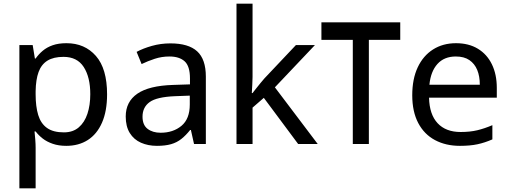

<svg xmlns="http://www.w3.org/2000/svg" viewBox="-20 -780 2762 1040"><path d="M340 -546Q439 -546 499.5 -477Q560 -408 560 -269Q560 -178 532.5 -115.5Q505 -53 455.5 -21.5Q406 10 339 10Q298 10 266 -1Q234 -12 211.5 -29.5Q189 -47 173 -68H167Q169 -51 171 -25Q173 1 173 20V240H85V-536H157L169 -463H173Q189 -486 211.5 -505Q234 -524 265.5 -535Q297 -546 340 -546ZM324 -472Q270 -472 237 -451.5Q204 -431 189 -390Q174 -349 173 -286V-269Q173 -203 187 -157Q201 -111 234.5 -87Q268 -63 326 -63Q375 -63 406.5 -90Q438 -117 453.5 -163.5Q469 -210 469 -270Q469 -362 433.5 -417Q398 -472 324 -472Z M903 -545Q1001 -545 1048 -502Q1095 -459 1095 -365V0H1031L1014 -76H1010Q987 -47 962.5 -27.5Q938 -8 906.5 1Q875 10 830 10Q782 10 743.5 -7Q705 -24 683 -59.5Q661 -95 661 -149Q661 -229 724 -272.5Q787 -316 918 -320L1009 -323V-355Q1009 -422 980 -448Q951 -474 898 -474Q856 -474 818 -461.5Q780 -449 747 -433L720 -499Q755 -518 803 -531.5Q851 -545 903 -545ZM929 -259Q829 -255 790.5 -227Q752 -199 752 -148Q752 -103 779.5 -82Q807 -61 850 -61Q918 -61 963 -98.5Q1008 -136 1008 -214V-262Z M1348 -363Q1348 -347 1346.5 -321Q1345 -295 1344 -276H1348Q1354 -284 1366 -299Q1378 -314 1390.5 -329.5Q1403 -345 1412 -355L1583 -536H1686L1469 -307L1701 0H1595L1409 -250L1348 -197V0H1261V-760H1348Z M2148 -659V-564H1978V0H1891V-564H1721V-659Z M2450 -546Q2519 -546 2568.5 -516Q2618 -486 2644.5 -431.5Q2671 -377 2671 -304V-251H2304Q2306 -160 2350.5 -112.5Q2395 -65 2475 -65Q2526 -65 2565.5 -74.5Q2605 -84 2647 -102V-25Q2606 -7 2566 1.5Q2526 10 2471 10Q2395 10 2336.5 -21Q2278 -52 2245.5 -113.5Q2213 -175 2213 -264Q2213 -352 2242.5 -415Q2272 -478 2325.5 -512Q2379 -546 2450 -546ZM2449 -474Q2386 -474 2349.5 -433.5Q2313 -393 2306 -321H2579Q2579 -367 2565 -401Q2551 -435 2522.5 -454.5Q2494 -474 2449 -474Z"/></svg>

Font: utamil05
Style: Book
Weight: 400
Designer: Jelle Bosma - Monotype Design Team
Foundry: Monotype Imaging Inc.
Version: Version 2.003